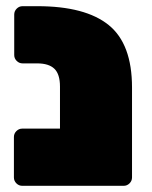

<svg xmlns="http://www.w3.org/2000/svg" viewBox="-20 -601 492 621"><path d="M380 0H52Q41 0 33 -8Q25 -16 25 -27V-158Q25 -169 33 -177Q41 -185 52 -185H174V-321Q174 -361 156 -378.5Q138 -396 100 -396H53Q42 -396 34 -404Q26 -412 26 -423V-554Q26 -565 34 -573Q42 -581 53 -581H101Q256 -581 331.5 -520Q407 -459 407 -318V-27Q407 -16 399 -8Q391 0 380 0Z"/></svg>

Font: Rubik One
Style: Regular
Weight: 400
Designer: Hubert and Fischer with Elvire Volk Leonovitch
Foundry: Hubert and Fischer with Elvire Volk Leonovitch
Version: Version 1.001